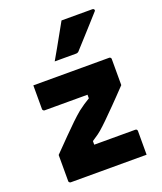

<svg xmlns="http://www.w3.org/2000/svg" viewBox="-147 -902 844 998"><g transform="rotate(-20 275.0 -403.5)"><path d="M60 -540H479Q483 -540 485 -538.5Q487 -537 488.5 -535Q490 -533 490 -529V-385Q465 -359 444.5 -337.5Q424 -316 406.5 -298.5Q389 -281 374.5 -266.5Q360 -252 348 -240Q336 -228 326 -219Q303 -197 286 -185Q269 -173 252 -162V-142Q276 -142 300 -142Q324 -142 348 -142H479Q484 -142 487 -139Q490 -136 490 -131Q490 -98 490 -65.5Q490 -33 490 0H71Q68 0 65.5 -1.5Q63 -3 61.5 -5Q60 -7 60 -11V-155Q104 -200 136.5 -233Q169 -266 194.5 -290.5Q220 -315 243 -334Q260 -347 275.5 -357.5Q291 -368 308 -378V-398Q281 -398 254.5 -398Q228 -398 201 -398H71Q68 -398 65.5 -399.5Q63 -401 61.5 -403.5Q60 -406 60 -409Q60 -442 60 -474.5Q60 -507 60 -540ZM313 -807Q360 -807 399 -807Q438 -807 484 -807Q490 -807 493 -802Q496 -797 491 -792Q466 -764 443 -738.5Q420 -713 396 -686.5Q372 -660 342 -627Q340 -624 335.5 -621.5Q331 -619 325 -619Q293 -619 264.5 -619Q236 -619 207 -619Q225 -650 242.5 -681Q260 -712 277.5 -743.5Q295 -775 313 -807Z"/></g></svg>

Font: Recursive ExtraBold
Style: Regular
Weight: 800
Version: Version 1.085